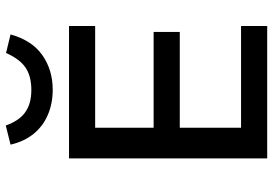

<svg xmlns="http://www.w3.org/2000/svg" viewBox="-164 -806 970 683"><g transform="rotate(-90 321.5 -465.0)"><path d="M99 0V-705H570V-612H208V-404H549V-311H208V-93H570V0ZM343 -763Q294 -763 253.5 -780.5Q213 -798 186 -831.5Q159 -865 148 -913L216 -930Q233 -882 263.5 -860.5Q294 -839 342 -839Q392 -839 422.5 -860Q453 -881 474 -929L540 -913Q519 -837 466.5 -800Q414 -763 343 -763Z"/></g></svg>

Font: Nunito Sans 8pt SemiBold
Style: Regular
Weight: 600
Version: Version 3.101;gftools[0.9.27]